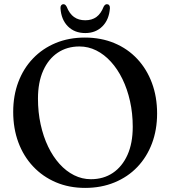

<svg xmlns="http://www.w3.org/2000/svg" viewBox="-20 -900 833 938"><path d="M394.5 -716.5Q474 -716.5 539 -689.2Q604 -662 650.5 -612.2Q697 -562.5 722.2 -494.8Q747.5 -427 747.5 -345.5Q747.5 -266 722.5 -199.5Q697.5 -133 651 -84.2Q604.5 -35.5 539.5 -8.8Q474.5 18 396 18Q317.5 18 253 -9.5Q188.5 -37 141.8 -86.8Q95 -136.5 69.8 -204.2Q44.5 -272 44.5 -353.5Q44.5 -433 69.5 -499.2Q94.5 -565.5 141 -614.2Q187.5 -663 252 -689.8Q316.5 -716.5 394.5 -716.5ZM628.5 -280.5Q628.5 -346.5 615.2 -405.8Q602 -465 578.2 -513.8Q554.5 -562.5 522 -598.2Q489.5 -634 450.5 -653.5Q411.5 -673 368 -673Q307.5 -673 262 -642.5Q216.5 -612 191 -555Q165.5 -498 165.5 -418Q165.5 -352 178.5 -292.5Q191.5 -233 215 -184Q238.5 -135 270.8 -99.2Q303 -63.5 342 -44Q381 -24.5 424 -24.5Q485.5 -24.5 531.2 -55.2Q577 -86 602.8 -143.2Q628.5 -200.5 628.5 -280.5ZM396.5 -801Q429 -801 451 -817Q473 -833 486.5 -867.5Q490 -874 494 -876.8Q498 -879.5 502.5 -879.5Q509.5 -879.5 513.5 -874.2Q517.5 -869 517 -860Q513 -804 480.2 -771.2Q447.5 -738.5 396.5 -738.5Q344.5 -738.5 311.8 -771.2Q279 -804 275.5 -860Q275 -869 279 -874.2Q283 -879.5 289.5 -879.5Q294.5 -879.5 298.2 -876.8Q302 -874 305.5 -867.5Q319.5 -832.5 341.8 -816.8Q364 -801 396.5 -801Z"/></svg>

Font: Fraunces 17pt
Style: Regular
Weight: 400
Version: Version 1.000;[b76b70a41]